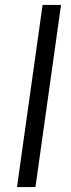

<svg xmlns="http://www.w3.org/2000/svg" viewBox="-20 -760 289 780"><path d="M228 -740 124 0H49L153 -740Z"/></svg>

Font: Pathway Extreme 8pt Thin 12pt Light
Style: Italic
Weight: 300
Italic angle: -8°
Version: Version 1.001;gftools[0.9.26]